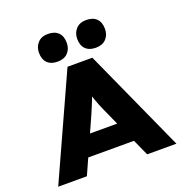

<svg xmlns="http://www.w3.org/2000/svg" viewBox="-161 -1084 1177 1227"><g transform="rotate(-20 428.0 -470.0)"><path d="M26 0 344 -700H513L830 0H631L469 -359Q458 -383 449.5 -404.5Q441 -426 434 -446Q427 -466 420.5 -486.5Q414 -507 408 -529L445 -530Q438 -506 432 -485.5Q426 -465 418 -445Q410 -425 401 -404Q392 -383 382 -359L221 0ZM178 -110 238 -250H617L656 -110ZM557 -752Q512 -752 487.5 -776.5Q463 -801 463 -846Q463 -886 488 -913Q513 -940 557 -940Q603 -940 627.5 -915.5Q652 -891 652 -846Q652 -805 627 -778.5Q602 -752 557 -752ZM297 -752Q252 -752 227.5 -776.5Q203 -801 203 -846Q203 -886 228 -913Q253 -940 297 -940Q343 -940 367.5 -915.5Q392 -891 392 -846Q392 -805 367 -778.5Q342 -752 297 -752Z"/></g></svg>

Font: Lexend Giga ExtraBold
Style: Regular
Weight: 800
Designer: Bonnie Shaver-Troup, Thomas Jockin
Foundry: Lexend
Version: Version 1.007